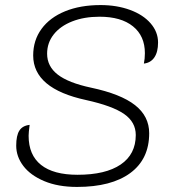

<svg xmlns="http://www.w3.org/2000/svg" viewBox="-20 -729 678 758"><path d="M44 -154Q44 -194 56.5 -213.5Q69 -233 97 -236Q93 -206 93 -193Q93 -117 142 -78Q191 -39 286 -39Q397 -39 456.5 -79.5Q516 -120 516 -196Q516 -247 470 -279Q424 -311 320 -334Q111 -379 111 -510Q111 -570 144 -615Q177 -660 237 -684.5Q297 -709 377 -709Q441 -709 493 -690Q545 -671 574.5 -637Q604 -603 604 -561Q604 -524 589.5 -502.5Q575 -481 548 -478Q552 -497 552 -519Q552 -587 505 -625Q458 -663 373 -663Q312 -663 265 -644.5Q218 -626 192 -593Q166 -560 166 -517Q166 -467 208 -434.5Q250 -402 339 -383Q457 -358 513 -314Q569 -270 569 -203Q569 -101 494.5 -46Q420 9 284 9Q209 9 154.5 -14Q100 -37 72 -74Q44 -111 44 -154Z"/></svg>

Font: K2D Thin
Style: Italic
Weight: 100
Italic angle: -10°
Designer: Katatrad Aksorn Co.,Ltd.
Foundry: Cadson Demak Co.,Ltd.
Version: Version 1.000; ttfautohint (v1.6)